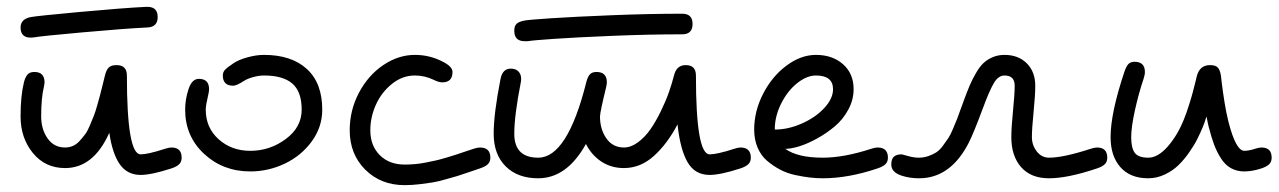

<svg xmlns="http://www.w3.org/2000/svg" viewBox="-20 -520 3729 560"><path d="M40 -180.2Q40 -240.2 49.8 -279.8Q53.2 -293.9 59.8 -302Q66.4 -310.1 80.1 -310.1Q109.9 -310.1 109.9 -279.8Q109.9 -275.9 107.9 -266.1Q100.1 -234.4 100.1 -180.2Q100.1 -143.1 118.7 -116.5Q137.2 -89.8 169.9 -89.8Q181.6 -89.8 192.1 -94.2Q202.6 -98.6 211.7 -108.4Q220.7 -118.2 228 -127.9Q235.4 -137.7 242.2 -154.3Q249 -170.9 253.7 -182.4Q258.3 -193.8 263.9 -213.9Q269.5 -233.9 272.2 -243.9Q274.9 -253.9 279.8 -274.2Q284.7 -294.4 286.1 -299.8Q290 -315.9 297.1 -323Q304.2 -330.1 319.8 -330.1Q350.1 -330.1 350.1 -299.8Q350.1 -69.8 390.1 -69.8Q411.1 -69.8 460.9 -85.9Q472.7 -89.8 480 -89.8Q509.8 -89.8 509.8 -60.1Q509.8 -48.3 502.9 -41.3Q496.1 -34.2 480 -28.8Q421.4 -9.8 390.1 -9.8Q351.1 -9.8 329.3 -41Q307.6 -72.3 298.8 -132.8Q252.9 -29.8 169.9 -29.8Q111.8 -29.8 75.9 -73.7Q40 -117.7 40 -180.2ZM40 -439.9Q40 -464.4 69.8 -470.2Q87.4 -473.6 212.4 -485.1Q337.4 -496.6 405.8 -500H410.2Q439.9 -500 439.9 -470.2Q439.9 -441.4 410.2 -439.9Q341.3 -436.5 219.5 -425.5Q97.7 -414.6 80.1 -411.1Q71.8 -410.2 69.8 -410.2Q40 -410.2 40 -439.9Z M520 -200.2Q520 -230 529.8 -259.8Q539.6 -290 560.1 -290Q589.8 -290 589.8 -259.8Q589.8 -252.9 586.9 -241.2Q580.1 -212.9 580.1 -200.2Q580.1 -147.5 617.7 -113.8Q655.3 -80.1 710 -80.1Q767.1 -80.1 813.5 -114.5Q859.9 -148.9 859.9 -200.2Q859.9 -252.9 832.5 -276.4Q805.2 -299.8 750 -299.8Q735.4 -299.8 718.5 -295.2Q701.7 -290.5 691.9 -284.2Q669.9 -270 660.2 -270Q629.9 -270 629.9 -299.8Q629.9 -309.6 636.2 -316.4Q642.6 -323.2 660.2 -335Q675.8 -345.7 701.7 -352.8Q727.5 -359.9 750 -359.9Q830.1 -359.9 875 -318.8Q919.9 -277.8 919.9 -200.2Q919.9 -149.4 889.2 -107.4Q858.4 -65.4 810.5 -42.7Q762.7 -20 710 -20Q630.4 -20 575.2 -71.3Q520 -122.6 520 -200.2Z M1000 -140.1Q1000 -198.7 1027.1 -249.8Q1054.2 -300.8 1098.1 -330.3Q1142.1 -359.9 1189.9 -359.9Q1232.9 -359.9 1270 -340.8Q1299.8 -326.2 1299.8 -310.1Q1299.8 -279.8 1270 -279.8Q1259.8 -279.8 1245.1 -287.1Q1218.8 -299.8 1189.9 -299.8Q1153.8 -299.8 1123.3 -275.4Q1092.8 -251 1076.4 -214.6Q1060.1 -178.2 1060.1 -140.1Q1060.1 -95.2 1087.6 -67.6Q1115.2 -40 1160.2 -40Q1174.8 -40 1189.9 -41.3Q1205.1 -42.5 1222.9 -46.1Q1240.7 -49.8 1251.2 -52Q1261.7 -54.2 1282.7 -60.5Q1303.7 -66.9 1309.1 -68.6Q1314.5 -70.3 1337.4 -78.1Q1360.4 -85.9 1360.8 -85.9Q1372.6 -89.8 1379.9 -89.8Q1410.2 -89.8 1410.2 -60.1Q1410.2 -48.3 1403.1 -41.3Q1396 -34.2 1379.9 -28.8Q1377 -27.8 1349.9 -18.6Q1322.8 -9.3 1314.5 -6.8Q1306.2 -4.4 1281.2 2.7Q1256.3 9.8 1241.2 12.2Q1226.1 14.6 1203.6 17.3Q1181.2 20 1160.2 20Q1090.8 20 1045.4 -25.1Q1000 -70.3 1000 -140.1Z M1419.9 -129.9Q1419.9 -188.5 1439.9 -290Q1445.8 -319.8 1469.7 -319.8Q1484.4 -319.8 1492.2 -311.5Q1500 -303.2 1500 -290Q1500 -284.7 1499 -279.8Q1480 -183.1 1480 -129.9Q1480 -60.1 1549.8 -60.1Q1634.8 -60.1 1689.9 -279.8Q1693.4 -294.4 1699.7 -302.2Q1706.1 -310.1 1719.7 -310.1Q1750 -310.1 1750 -279.8Q1750 -275.9 1748 -266.1Q1730 -192.4 1730 -180.2Q1730 -143.1 1748.5 -116.5Q1767.1 -89.8 1799.8 -89.8Q1820.3 -89.8 1840.8 -105Q1861.3 -120.1 1877.2 -143.1Q1893.1 -166 1907.2 -195.1Q1921.4 -224.1 1930.7 -250.2Q1939.9 -276.4 1945.8 -299.8Q1953.1 -330.1 1980 -330.1Q2009.8 -330.1 2009.8 -299.8Q2009.8 -69.8 2049.8 -69.8Q2071.3 -69.8 2121.1 -85.9Q2132.8 -89.8 2139.6 -89.8Q2169.9 -89.8 2169.9 -60.1Q2169.9 -48.3 2162.8 -41.3Q2155.8 -34.2 2139.6 -28.8Q2081.1 -9.8 2049.8 -9.8Q2006.8 -9.8 1985.4 -46.9Q1963.9 -84 1956.1 -157.2Q1926.8 -101.1 1887.5 -65.4Q1848.1 -29.8 1799.8 -29.8Q1762.7 -29.8 1733.9 -48.8Q1705.1 -67.9 1689 -100.1Q1633.3 0 1549.8 0Q1489.7 0 1454.8 -34.9Q1419.9 -69.8 1419.9 -129.9ZM1480 -430.2Q1480 -444.3 1486.8 -450.7Q1493.7 -457 1509.8 -460Q1521.5 -462.4 1588.1 -466.8Q1654.8 -471.2 1764.4 -475.6Q1874 -480 1969.7 -480Q2000 -480 2000 -450.2Q2000 -419.9 1969.7 -419.9Q1874 -419.9 1767.1 -415.5Q1660.2 -411.1 1596.2 -406.7Q1532.2 -402.3 1520 -399.9H1509.8Q1480 -399.9 1480 -430.2Z M2179.7 -142.1Q2179.7 -195.8 2205.8 -246.6Q2231.9 -297.4 2273.9 -328.6Q2315.9 -359.9 2359.9 -359.9Q2407.7 -359.9 2438.7 -332.8Q2469.7 -305.7 2469.7 -259.8Q2469.7 -229 2454.3 -200.4Q2439 -171.9 2415.3 -151.9Q2391.6 -131.8 2364 -116.5Q2336.4 -101.1 2312 -93.5Q2287.6 -85.9 2270.5 -85.9Q2306.2 -60.1 2379.9 -60.1Q2441.4 -60.1 2520.5 -85.9Q2532.2 -89.8 2539.6 -89.8Q2569.8 -89.8 2569.8 -60.1Q2569.8 -48.3 2562.7 -41.3Q2555.7 -34.2 2539.6 -28.8Q2454.1 0 2379.9 0Q2361.3 0 2342.3 -2.2Q2323.2 -4.4 2299.3 -9.5Q2275.4 -14.6 2255.1 -25.4Q2234.9 -36.1 2217.3 -51Q2199.7 -65.9 2189.7 -89.4Q2179.7 -112.8 2179.7 -142.1ZM2239.7 -142.1Q2278.8 -142.1 2318.6 -159.7Q2358.4 -177.2 2384 -204.8Q2409.7 -232.4 2409.7 -259.8Q2409.7 -299.8 2359.9 -299.8Q2333 -299.8 2304.9 -277.3Q2276.9 -254.9 2258.3 -217.8Q2239.7 -180.7 2239.7 -142.1Z M2579.6 -40Q2579.6 -56.6 2587.4 -63.2Q2595.2 -69.8 2609.4 -69.8Q2611.3 -69.8 2628.4 -64.9Q2645.5 -60.1 2659.7 -60.1Q2674.3 -60.1 2687.5 -64.7Q2700.7 -69.3 2710.4 -75.4Q2720.2 -81.5 2730 -94.7Q2739.7 -107.9 2745.8 -116.9Q2752 -126 2760 -145.3Q2768.1 -164.6 2772 -174.3Q2775.9 -184.1 2783.7 -206.5Q2785.2 -210.4 2786.1 -212.9Q2787.1 -215.3 2788.3 -218.8Q2789.6 -222.2 2790.5 -225.1Q2800.8 -252.9 2808.3 -270.8Q2815.9 -288.6 2826.7 -307.1Q2837.4 -325.7 2848.6 -336.2Q2859.9 -346.7 2875.5 -353.3Q2891.1 -359.9 2909.7 -359.9Q2950.2 -359.9 2974.9 -335.2Q2999.5 -310.5 2999.5 -270Q2999.5 -242.2 2994.6 -193.4Q2989.7 -144.5 2989.7 -120.1Q2989.7 -96.7 3003.9 -78.4Q3018.1 -60.1 3039.6 -60.1Q3081.5 -60.1 3160.6 -85.9Q3172.4 -89.8 3179.7 -89.8Q3209.5 -89.8 3209.5 -60.1Q3209.5 -48.3 3202.6 -41.3Q3195.8 -34.2 3179.7 -28.8Q3094.2 0 3039.6 0Q2986.8 0 2958.3 -32.5Q2929.7 -64.9 2929.7 -120.1Q2929.7 -147.9 2934.6 -196.8Q2939.5 -245.6 2939.5 -270Q2939.5 -299.8 2909.7 -299.8Q2891.6 -299.8 2878.4 -277.1Q2865.2 -254.4 2846.7 -204.1Q2819.3 -130.4 2805.2 -103Q2755.9 -7.3 2673.3 -0.5Q2666.5 0 2659.7 0Q2633.3 0 2609.4 -7.8Q2579.6 -17.6 2579.6 -40Z M3219.2 -120.1Q3219.2 -189.9 3259.3 -310.1Q3264.6 -326.2 3271 -333Q3277.3 -339.8 3289.1 -339.8Q3319.3 -339.8 3319.3 -310.1Q3319.3 -301.8 3315.4 -290Q3300.8 -246.6 3290 -197.5Q3279.3 -148.4 3279.3 -120.1Q3279.3 -88.4 3289.8 -74.2Q3300.3 -60.1 3329.1 -60.1Q3357.4 -60.1 3386 -92.8Q3414.6 -125.5 3433.1 -171.9Q3440.9 -191.4 3448.2 -214.6Q3455.6 -237.8 3459.7 -253.7Q3463.9 -269.5 3467.3 -283.7Q3470.7 -297.9 3471.2 -299.8Q3480 -330.1 3509.3 -330.1Q3524.4 -330.1 3531.2 -323.7Q3538.1 -317.4 3541 -299.8Q3541 -298.8 3543.9 -274.7Q3546.9 -250.5 3551.8 -220.2Q3556.6 -189.9 3563 -165Q3584.5 -80.1 3609.4 -80.1Q3622.1 -80.1 3640.1 -85.9Q3651.9 -89.8 3659.2 -89.8Q3689 -89.8 3689 -60.1Q3689 -48.3 3682.1 -41.3Q3675.3 -34.2 3659.2 -28.8Q3632.3 -20 3609.4 -20Q3586.9 -20 3569.8 -29.8Q3552.7 -39.6 3540.8 -58.6Q3528.8 -77.6 3521 -98.6Q3513.2 -119.6 3505.4 -149.9Q3503.4 -157.2 3499 -180.2Q3491.2 -155.8 3488.3 -149.9Q3481 -132.3 3472.4 -115Q3463.9 -97.7 3448.7 -75.9Q3433.6 -54.2 3417 -38.1Q3400.4 -22 3377.2 -11Q3354 0 3329.1 0Q3276.4 0 3247.8 -32.5Q3219.2 -64.9 3219.2 -120.1Z"/></svg>

Font: Pecita
Style: Book
Weight: 400
Width: 6
Version: Version 3.4.1